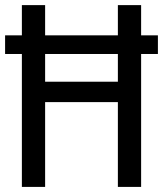

<svg xmlns="http://www.w3.org/2000/svg" viewBox="-20 -734 640 754"><path d="M65.9 -595.2V-713.9H157.2V-595.2H442.9V-713.9H534.2V-595.2H600.1V-522H534.2V0H442.9V-333H157.2V0H65.9V-522H0V-595.2ZM442.9 -413.1V-522H157.2V-413.1Z"/></svg>

Font: WenQuanYi Micro Hei Mono
Style: Regular
Weight: 400
Foundry: Ascender Corporation
Version: Version 0.2.0-beta